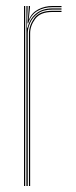

<svg xmlns="http://www.w3.org/2000/svg" viewBox="-20 -620 254 640"><path d="M68 0V-600H72V-590L70 -527.8H72Q78.5 -556.8 99.8 -574.4Q121 -592 154.2 -592Q162 -592 169.6 -592Q177.2 -592 185 -592V-588Q177.2 -588 169.6 -588Q162 -588 154.2 -588Q124.8 -588 106.8 -575.2Q88.8 -562.5 80.6 -544.1Q72.5 -525.8 72.5 -508.8V0ZM60 0V-600H64V0ZM76.5 0V-508.8Q76.5 -534.2 93.9 -559.1Q111.2 -584 154.2 -584Q162 -584 169.6 -584Q177.2 -584 185 -584V-580Q177.2 -580 169.6 -580Q162 -580 154.2 -580Q114.2 -580 97.4 -556.9Q80.5 -533.8 80.5 -508.8V0ZM72 -542.5 75.8 -594V-600H80V-595.2L75.8 -555.5H76.8Q86.2 -577.8 107.8 -588.9Q129.2 -600 154.2 -600Q162 -600 169.6 -600Q177.2 -600 185 -600V-596Q177.2 -596 169.6 -596Q162 -596 154.2 -596Q126.2 -596 104.6 -583.1Q83 -570.2 74 -542.5Z"/></svg>

Font: Big Shoulders Inline Display SC Thin
Style: Regular
Weight: 100
Designer: Patric King
Foundry: XO Type Co
Version: Version 2.002